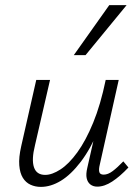

<svg xmlns="http://www.w3.org/2000/svg" viewBox="-20 -726 549 752"><path d="M140 6Q118 6 99.5 -2.5Q81 -11 69.5 -29.5Q58 -48 55.5 -78.5Q53 -109 63 -153L122 -413H176L117 -157Q103 -101 113 -71Q123 -41 157 -41Q184 -41 217 -62.5Q250 -84 283 -129.5Q316 -175 345 -245.5Q374 -316 394 -413H426Q402 -302 368.5 -222.5Q335 -143 296.5 -92.5Q258 -42 218.5 -18Q179 6 140 6ZM361 5Q345 5 334 -3.5Q323 -12 319.5 -28Q316 -44 322 -69L400 -413H445L371 -82Q366 -62 369 -52Q372 -42 386 -42Q403 -42 421.5 -56Q440 -70 463 -94L483 -70Q450 -35 419.5 -15Q389 5 361 5ZM269 -510 408 -706H476L315 -510Z"/></svg>

Font: Ysabeau Office Light
Style: Italic
Weight: 300
Italic angle: -12°
Designer: Christian Thalmann (Catharsis Fonts)
Version: Version 2.001;gftools[0.9.30]; featfreeze: tnum,lnum,ss02